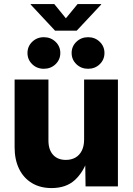

<svg xmlns="http://www.w3.org/2000/svg" viewBox="-20 -934 664 962"><path d="M238.3 8.3Q181.6 8.3 139.9 -16.8Q98.1 -42 75.7 -87.9Q53.2 -133.8 53.2 -196.3V-535.6H222.7V-230Q222.7 -184.1 245.8 -158.4Q269 -132.8 310.1 -132.8Q337.4 -132.8 357.9 -144.5Q378.4 -156.2 389.9 -179.2Q401.4 -202.1 401.4 -234.9V-535.6H570.8V0H408.7L406.7 -137.7H419.9Q398.4 -71.8 354.7 -31.7Q311 8.3 238.3 8.3ZM421.4 -589.4Q386.7 -589.4 362.8 -612.3Q338.9 -635.3 338.9 -668.5Q338.9 -701.7 362.8 -724.6Q386.7 -747.6 421.4 -747.6Q456.1 -747.6 479.7 -724.6Q503.4 -701.7 503.4 -668.5Q503.4 -635.3 479.7 -612.3Q456.1 -589.4 421.4 -589.4ZM199.7 -589.4Q165 -589.4 141.4 -612.3Q117.7 -635.3 117.7 -668.5Q117.7 -701.7 141.4 -724.6Q165 -747.6 199.7 -747.6Q234.4 -747.6 258.3 -724.6Q282.2 -701.7 282.2 -668.5Q282.2 -635.3 258.3 -612.3Q234.4 -589.4 199.7 -589.4ZM252 -913.6 310.1 -842.3 368.7 -913.6H486.8V-911.1L364.3 -780.3H255.9L133.8 -911.1V-913.6Z"/></svg>

Font: Inter 20pt ExtraBold
Style: Regular
Weight: 800
Version: Version 4.001;git-66647c0bb